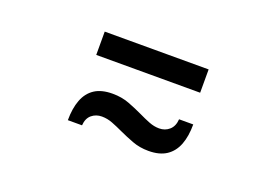

<svg xmlns="http://www.w3.org/2000/svg" viewBox="-53 -1216 836 573"><g transform="rotate(20 365.0 -929.0)"><path d="M444 -784Q416 -784 392.2 -793Q368.5 -802 348 -811.5Q330 -820 313.2 -826.5Q296.5 -833 279 -833Q260.5 -833 247 -821.8Q233.5 -810.5 232 -788H187Q187 -825.5 197.2 -852.5Q207.5 -879.5 229.2 -893.8Q251 -908 286 -908Q315 -908 339.2 -898.8Q363.5 -889.5 384.5 -879.5Q402 -871 418.5 -864.5Q435 -858 451 -858Q470 -858 483.2 -869.8Q496.5 -881.5 498 -904H543Q543 -866.5 532.8 -839.8Q522.5 -813 500.8 -798.5Q479 -784 444 -784ZM200 -1000V-1074H530V-1000Z"/></g></svg>

Font: Undotted
Style: Regular
Weight: 400
Designer: Delve Withrington, Dave Bailey, Thomas Jockin
Foundry: Delve Fonts LLC
Version: Version 4.000